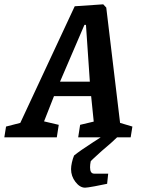

<svg xmlns="http://www.w3.org/2000/svg" viewBox="-65 -636 663 889"><path d="M548 -50 540 0H477Q454 23 406 63Q356 108 355 111Q352 126 352 139Q352 168 371 168H436L431 215Q409 220 373.5 226.5Q338 233 329 233Q305 233 284.5 206.5Q264 180 264 147Q264 134 268 116Q272 98 278 84Q305 62 367 22Q378 15 386.5 9.5Q395 4 401 0H297L306 -58L369 -73L357 -191H185L139 -74L207 -58L198 0H-45L-37 -50L29 -67L281 -607L413 -616L427 -601L491 -67ZM213 -258H351L333 -521H326Z"/></svg>

Font: Grenze SemiBold
Style: Italic
Weight: 600
Italic angle: -10°
Designer: Renata Polastri
Foundry: Omnibus-Type
Version: Version 1.002; ttfautohint (v1.8)